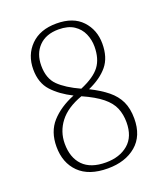

<svg xmlns="http://www.w3.org/2000/svg" viewBox="-136 -815 782 916"><g transform="rotate(-20 255.5 -357.0)"><path d="M254 10Q158 10 108 -39.5Q58 -89 58 -171Q58 -247 101 -295Q144 -343 218 -373Q156 -404 118 -445.5Q80 -487 80 -555Q80 -629 127.5 -676.5Q175 -724 258 -724Q343 -724 387.5 -676.5Q432 -629 432 -559Q432 -489 397.5 -447Q363 -405 298 -376Q350 -350 384.5 -322Q419 -294 436 -258Q453 -222 453 -171Q453 -83 398 -36.5Q343 10 254 10ZM264 -391Q335 -421 363.5 -459Q392 -497 392 -559Q392 -593 378.5 -624Q365 -655 335.5 -674.5Q306 -694 258 -694Q194 -694 158 -657Q122 -620 122 -559Q122 -494 158 -458.5Q194 -423 264 -391ZM255 -20Q325 -20 368.5 -57Q412 -94 412 -167Q412 -207 398.5 -239.5Q385 -272 350 -300.5Q315 -329 252 -357Q174 -329 137 -280.5Q100 -232 100 -171Q100 -100 139 -60Q178 -20 255 -20Z"/></g></svg>

Font: Noto Serif Armenian SemiCondensed ExtraLight
Style: Regular
Weight: 200
Width: 4
Designer: Monotype Design Team
Foundry: Monotype Imaging Inc.
Version: Version 2.008; ttfautohint (v1.8.4.7-5d5b)